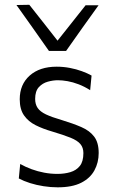

<svg xmlns="http://www.w3.org/2000/svg" viewBox="-20 -792 492 822"><path d="M227 10Q197 10 166.5 5.2Q136 0.5 108.5 -8.2Q81 -17 60.5 -28L66.5 -90Q89.5 -77 115.5 -67.5Q141.5 -58 169.2 -52.8Q197 -47.5 226 -47.5Q256 -47.5 281.2 -55Q306.5 -62.5 321.8 -81.5Q337 -100.5 337 -136.5Q337 -160 324.2 -175.2Q311.5 -190.5 281.8 -202.5Q252 -214.5 201.5 -229.5Q163.5 -240.5 132.5 -256Q101.5 -271.5 83 -297.8Q64.5 -324 64.5 -367Q64.5 -430.5 107.2 -468.5Q150 -506.5 222.5 -506.5Q251.5 -506.5 279 -501.2Q306.5 -496 330.5 -487.2Q354.5 -478.5 372 -468.5L366 -406Q341.5 -421.5 316.8 -431Q292 -440.5 269.2 -444.5Q246.5 -448.5 228 -448.5Q207 -448.5 184.5 -442.2Q162 -436 146.2 -418.8Q130.5 -401.5 130.5 -368.5Q130.5 -345.5 141.2 -329.8Q152 -314 176.8 -302.2Q201.5 -290.5 244.5 -278Q292.5 -263.5 328.2 -248Q364 -232.5 383.2 -207Q402.5 -181.5 402.5 -137Q402.5 -96 384.2 -62.5Q366 -29 327.5 -9.5Q289 10 227 10ZM189.5 -574Q155 -623.5 120.2 -672.5Q85.5 -721.5 50.5 -770.5L105.5 -771.5Q138.5 -730 170.8 -688.8Q203 -647.5 236 -605.5H216.5Q250 -647.5 282 -688Q314 -728.5 346.5 -769.5H402Q367.5 -721.5 332.5 -672.5Q297.5 -623.5 263 -574Z"/></svg>

Font: Commissioner Thin Light
Style: Regular
Weight: 300
Version: Version 1.000